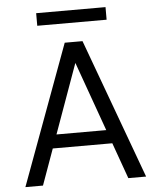

<svg xmlns="http://www.w3.org/2000/svg" viewBox="-58 -908 780 957"><g transform="rotate(-5 332.0 -429.5)"><path d="M30 0 288 -700H377L634 0H545L332 -595L118 0ZM148 -180 172 -248H489L513 -180ZM159 -796V-859H506V-796Z"/></g></svg>

Font: DM Sans 24pt
Style: Regular
Weight: 400
Designer: Colophon Foundry, Jonny Pinhorn
Foundry: Colophon Foundry
Version: Version 4.004;gftools[0.9.30]